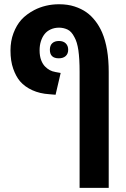

<svg xmlns="http://www.w3.org/2000/svg" viewBox="-20 -661 605 921"><path d="M361.8 240.2V-315.9Q361.8 -379.4 356 -419.7Q350.1 -460 336.9 -482.9Q322.8 -510.7 303.5 -519.5Q284.2 -528.3 263.2 -528.3Q241.2 -528.3 223.1 -520Q205.1 -511.7 194.3 -498Q182.6 -483.4 176.3 -463.4Q169.9 -443.4 169.9 -419.9Q169.9 -392.1 177.5 -372.3Q185.1 -352.5 196.8 -341.3Q206.5 -331.5 218 -325Q229.5 -318.4 246.6 -315.4L271 -311L246.6 -206.5L216.8 -209Q170.9 -211.9 135 -228.3Q99.1 -244.6 76.2 -271Q56.6 -293.9 43.5 -331.1Q30.3 -368.2 30.3 -418.9Q30.3 -464.4 44.7 -502.2Q59.1 -540 82 -565.9Q94.2 -579.6 110.8 -591.8Q127.4 -604 144.5 -612.8Q170.9 -626.5 200.7 -633.5Q230.5 -640.6 263.2 -640.6Q304.7 -640.6 337.6 -629.9Q370.6 -619.1 394.5 -602.1Q417 -586.4 436.5 -561.5Q456.1 -536.6 469.7 -505.4Q485.8 -467.8 493.7 -420.2Q501.5 -372.6 501.5 -315.9V240.2ZM262.2 -381.3Q219.2 -381.3 219.2 -422.4Q219.2 -442.9 230.7 -453.6Q242.2 -464.4 262.7 -464.4Q283.7 -464.4 295.4 -452.9Q307.1 -441.4 307.1 -422.4Q307.1 -403.3 295.2 -392.3Q283.2 -381.3 262.2 -381.3Z"/></svg>

Font: Open Sans SemiCondensed
Style: Bold
Weight: 700
Width: 4
Designer: Monotype Design Team
Foundry: Monotype Imaging Inc.
Version: Version 3.003